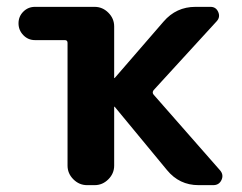

<svg xmlns="http://www.w3.org/2000/svg" viewBox="-20 -540 707 560"><path d="M82 -423Q62 -423 48 -437.5Q34 -452 34 -472Q34 -492 48 -506Q62 -520 82 -520H256Q279 -520 296 -503Q313 -486 313 -463V-313L314 -312L315 -313L457 -477Q494 -520 550 -520H594Q610 -520 616.5 -505Q623 -490 612 -478L428 -277Q423 -270 428 -264L622 -43Q633 -30 626 -15Q619 0 602 0H559Q503 0 467 -44L315 -228Q315 -229 314 -229L313 -228V-57Q313 -34 296 -17Q279 0 256 0H234Q211 0 194 -17Q177 -34 177 -57V-415Q177 -423 169 -423Z"/></svg>

Font: Rounded Mplus 1c Bold
Style: Bold
Weight: 700
Version: Version 1.059.20150529